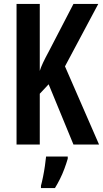

<svg xmlns="http://www.w3.org/2000/svg" viewBox="-20 -734 523 975"><path d="M483 0H353L227 -306L182 -258V0H64V-714H182V-374Q187 -391 198.5 -415.5Q210 -440 228 -473L353 -714H479L310 -397ZM324 72Q317 96 307 123Q297 150 284.5 175Q272 200 259 221H188V209Q193 191 198.5 164Q204 137 208 109Q212 81 214 61H324Z"/></svg>

Font: Noto Sans Display ExtraCondensed SemiBold
Style: Regular
Weight: 600
Width: 2
Designer: Monotype Design Team
Foundry: Monotype Imaging Inc.
Version: Version 2.003